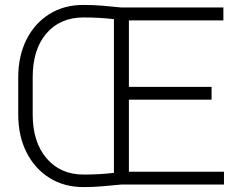

<svg xmlns="http://www.w3.org/2000/svg" viewBox="-20 -741 974 771"><path d="M314.9 -721.2Q355 -721.2 393.8 -718Q432.6 -714.8 467.8 -710.9H877V-659.2H497.6V-392.1H829.6V-340.8H497.6V-51.3H879.4V0H467.8Q432.6 3.4 394.3 6.8Q356 10.3 315.9 10.3Q237.8 10.3 178.7 -26.6Q119.6 -63.5 86.4 -129.4Q53.2 -195.3 53.2 -281.2V-429.7Q53.2 -516.1 86.2 -581.8Q119.1 -647.5 178 -684.3Q236.8 -721.2 314.9 -721.2ZM111.3 -281.2Q111.3 -170.4 167 -105.2Q222.7 -40 315.9 -40Q379.9 -40 437.5 -46.9V-664.1Q409.2 -667.5 378.2 -669.2Q347.2 -670.9 314.9 -670.9Q221.7 -670.9 166.5 -606.9Q111.3 -543 111.3 -430.7Z"/></svg>

Font: Vazirmatn FD ExtraLight
Style: Regular
Weight: 200
Designer: Saber Rastikerdar
Foundry: Saber Rastikerdar
Version: Version 33.003